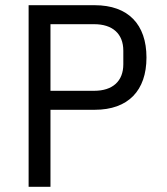

<svg xmlns="http://www.w3.org/2000/svg" viewBox="-20 -718 640 738"><path d="M174 0V-296H344C473 -296 543 -370 543 -497C543 -624 473 -698 344 -698H90V0ZM174 -625H342C413 -625 454 -588 454 -523V-471C454 -406 413 -369 342 -369H174Z"/></svg>

Font: IBM Mono
Style: Regular
Weight: 400
Monospace: yes
Designer: Mike Abbink, Paul van der Laan, Pieter van Rosmalen
Foundry: Bold Monday
Version: Version 2.3